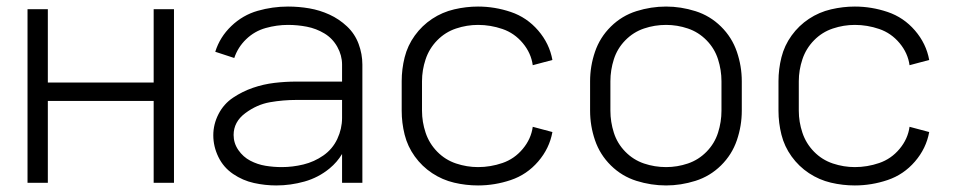

<svg xmlns="http://www.w3.org/2000/svg" viewBox="-20 -558 2915 586"><path d="M64 0V-530H126V-306H449V-530H511V0H449V-250H126V0Z M823 8Q789 8 755 0.5Q721 -7 691.5 -27Q662 -47 646.5 -79Q631 -111 631 -145Q631 -179 647 -210Q663 -241 691.5 -260Q720 -279 752 -290Q784 -301 817.5 -305Q851 -309 885 -309H1024V-361Q1024 -389 1009.5 -415Q995 -441 970 -456Q945 -471 916.5 -476.5Q888 -482 859 -482Q825 -482 791 -472.5Q757 -463 731.5 -438.5Q706 -414 695 -381L637 -400Q651 -445 686 -478.5Q721 -512 766.5 -525Q812 -538 859 -538Q892 -538 924 -532.5Q956 -527 985.5 -513.5Q1015 -500 1039 -477.5Q1063 -455 1074.5 -424Q1086 -393 1086 -361V0H1024V-88Q1009 -63 986 -44Q952 -16 909.5 -4Q867 8 823 8ZM840 -48Q873 -48 906 -56Q939 -64 967 -83.5Q995 -103 1009.5 -134Q1024 -165 1024 -198V-253H885Q844 -253 804 -246Q764 -239 728.5 -212.5Q693 -186 693 -146Q693 -121 707.5 -100Q722 -79 744 -67.5Q766 -56 790.5 -52Q815 -48 840 -48Z M1439 8Q1402 8 1366 -0.5Q1330 -9 1299 -29.5Q1268 -50 1246 -80.5Q1224 -111 1215 -147Q1206 -183 1206 -220V-310Q1206 -347 1215 -383Q1224 -419 1246 -449.5Q1268 -480 1299 -500.5Q1330 -521 1366.5 -529.5Q1403 -538 1439 -538Q1490 -538 1539 -521.5Q1588 -505 1622.5 -465Q1657 -425 1666 -375L1606 -359Q1601 -396 1575.5 -426.5Q1550 -457 1513.5 -469.5Q1477 -482 1439 -482Q1405 -482 1372 -471Q1339 -460 1314.5 -435Q1290 -410 1279 -377Q1268 -344 1268 -310V-220Q1268 -186 1279 -153Q1290 -120 1314.5 -95Q1339 -70 1372 -59Q1405 -48 1439 -48Q1477 -48 1513.5 -60.5Q1550 -73 1575.5 -103.5Q1601 -134 1606 -171L1666 -155Q1657 -105 1622.5 -65Q1588 -25 1539 -8.5Q1490 8 1439 8Z M2013 8Q1967 8 1922.5 -6Q1878 -20 1844.5 -53Q1811 -86 1796 -130Q1781 -174 1781 -220V-310Q1781 -356 1796 -400Q1811 -444 1844.5 -477Q1878 -510 1922.5 -524Q1967 -538 2013 -538Q2058 -538 2102.5 -524Q2147 -510 2180.5 -477Q2214 -444 2229 -400Q2244 -356 2244 -310V-220Q2244 -174 2229 -130Q2214 -86 2180.5 -53Q2147 -20 2102.5 -6Q2058 8 2013 8ZM2013 -48Q2047 -48 2079.5 -59Q2112 -70 2136.5 -95Q2161 -120 2171.5 -153Q2182 -186 2182 -220V-310Q2182 -344 2171.5 -377Q2161 -410 2136.5 -435Q2112 -460 2079.5 -471Q2047 -482 2013 -482Q1978 -482 1945.5 -471Q1913 -460 1888.5 -435Q1864 -410 1853.5 -377Q1843 -344 1843 -310V-220Q1843 -186 1853.5 -153Q1864 -120 1888.5 -95Q1913 -70 1945.5 -59Q1978 -48 2013 -48Z M2589 8Q2552 8 2516 -0.5Q2480 -9 2449 -29.5Q2418 -50 2396 -80.5Q2374 -111 2365 -147Q2356 -183 2356 -220V-310Q2356 -347 2365 -383Q2374 -419 2396 -449.5Q2418 -480 2449 -500.5Q2480 -521 2516.5 -529.5Q2553 -538 2589 -538Q2640 -538 2689 -521.5Q2738 -505 2772.5 -465Q2807 -425 2816 -375L2756 -359Q2751 -396 2725.5 -426.5Q2700 -457 2663.5 -469.5Q2627 -482 2589 -482Q2555 -482 2522 -471Q2489 -460 2464.5 -435Q2440 -410 2429 -377Q2418 -344 2418 -310V-220Q2418 -186 2429 -153Q2440 -120 2464.5 -95Q2489 -70 2522 -59Q2555 -48 2589 -48Q2627 -48 2663.5 -60.5Q2700 -73 2725.5 -103.5Q2751 -134 2756 -171L2816 -155Q2807 -105 2772.5 -65Q2738 -25 2689 -8.5Q2640 8 2589 8Z"/></svg>

Font: Jozsika Light
Style: Regular
Weight: 300
Monospace: yes
Designer: Belleve Invis
Foundry: Belleve Invis
Version: 2.1.0